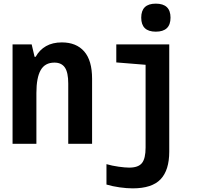

<svg xmlns="http://www.w3.org/2000/svg" viewBox="-20 -790 1100 1055"><path d="M49 0V-546H154L170 -478H176Q197 -516 233 -536.5Q269 -557 320 -557Q399 -557 442.5 -507.5Q486 -458 486 -357V0H355V-331Q355 -392 336.5 -419Q318 -446 279 -446Q227 -446 203.5 -404.5Q180 -363 180 -279V0ZM836 -616Q756 -616 756 -693Q756 -770 836 -770Q917 -770 917 -693Q917 -616 836 -616ZM709 245Q677 245 637.5 239.5Q598 234 565 224V112Q596 121 632 126Q668 131 690 131Q740 131 760 106Q780 81 780 21V-434L619 -447V-546H910V43Q910 145 862.5 195Q815 245 709 245Z"/></svg>

Font: Noto Sans Mono Condensed
Style: Bold
Weight: 700
Width: 3
Designer: Monotype Design Team
Foundry: Monotype Imaging Inc.
Version: Version 2.014